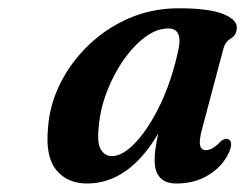

<svg xmlns="http://www.w3.org/2000/svg" viewBox="-20 -734 578 452"><path d="M456 -431.5Q448.5 -404 451 -392.2Q453.5 -380.5 465.5 -380.5Q480 -380.5 500 -401.5Q510 -410 518 -406Q529.5 -400 519.5 -376Q505 -343.5 472.2 -322.8Q439.5 -302 395.5 -302Q344 -302 344 -357.5Q344 -369.5 346 -384Q348 -398.5 352.5 -419.5Q283 -302 185 -302Q138.5 -302 112.5 -333.8Q86.5 -365.5 93 -432.5Q96.5 -486 121.2 -536.2Q146 -586.5 187.5 -626.8Q229 -667 283.2 -690.8Q337.5 -714.5 401 -714.5Q472.5 -714.5 506 -700.8Q539.5 -687 537.5 -667Q536 -650.5 523.5 -643.5Q511 -636.5 506.5 -621.5ZM212.5 -436Q208 -397.5 217.5 -382Q227 -366.5 243.5 -366.5Q269.5 -366.5 300.5 -400Q331.5 -433.5 358.8 -491.2Q386 -549 401 -622Q409 -667 376 -667Q349 -667 321.8 -646.8Q294.5 -626.5 271 -593Q247.5 -559.5 231.8 -518.5Q216 -477.5 212.5 -436Z"/></svg>

Font: Fraunces 72pt S050 SemiBold
Style: Italic
Weight: 600
Italic angle: -16°
Version: Version 1.000; ttfautohint (v1.8.3)